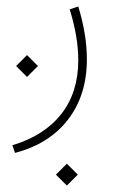

<svg xmlns="http://www.w3.org/2000/svg" viewBox="-20 -220 353 600"><path d="M189 291.5 223.1 325.7 189 359.9 154.8 325.7ZM64.5 -47.9 98.6 -13.7 64.5 20.5 30.3 -13.7ZM26.9 257.8 18.6 233.9Q118.2 204.1 171.4 136.5Q224.6 68.8 224.6 -31.7Q224.6 -104.5 197.8 -190.9L224.6 -199.7Q251.5 -111.8 251.5 -34.7Q251.5 77.1 192.6 153.6Q133.8 230 26.9 257.8Z"/></svg>

Font: Vazirmatn FD Thin
Style: Regular
Weight: 100
Designer: Saber Rastikerdar
Foundry: Saber Rastikerdar
Version: Version 33.003